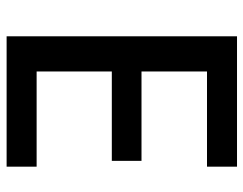

<svg xmlns="http://www.w3.org/2000/svg" viewBox="-100 -654 754 595"><g transform="rotate(90 277.5 -357.0)"><path d="M497 0H93V-714H497V-621H202V-418H479V-326H202V-93H497Z"/></g></svg>

Font: Noto Sans Khmer UI Medium
Style: Regular
Weight: 500
Designer: Danh Hong and the Monotype Design Team
Foundry: Monotype Imaging Inc.
Version: Version 2.002; ttfautohint (v1.8.4.7-5d5b)